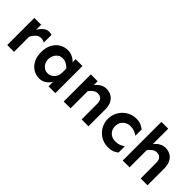

<svg xmlns="http://www.w3.org/2000/svg" viewBox="112 -1578 2469 2469"><g transform="rotate(45 1346.5 -344.0)"><path d="M76.2 0V-493.2H200.2V0ZM200.2 -275.4V-400.4Q225.6 -444.3 260.3 -473.6Q294.9 -502.9 338.9 -502.9Q366.2 -502.9 386.7 -494.1V-354.5Q372.1 -363.3 356 -367.7Q339.8 -372.1 321.3 -372.1Q279.3 -372.1 250.5 -344.2Q221.7 -316.4 200.2 -275.4Z M668.9 14.6Q610.4 14.6 560.1 -15.6Q509.8 -45.9 479 -103.5Q448.2 -161.1 448.2 -243.2Q448.2 -326.2 479 -384.8Q509.8 -443.4 562 -474.6Q614.3 -505.9 677.7 -505.9Q718.8 -505.9 759.3 -487.3Q799.8 -468.8 827.1 -437.5V-493.2H951.2V0H827.1V-83Q805.7 -43 764.6 -14.2Q723.6 14.6 668.9 14.6ZM700.2 -109.4Q733.4 -109.4 762.2 -127Q791 -144.5 809.6 -176.8Q828.1 -209 827.1 -252.9V-323.2Q800.8 -351.6 770 -368.2Q739.3 -384.8 703.1 -384.8Q664.1 -384.8 636.2 -364.7Q608.4 -344.7 592.8 -312.5Q577.1 -280.3 577.1 -243.2Q577.1 -207 592.8 -176.3Q608.4 -145.5 636.2 -127.4Q664.1 -109.4 700.2 -109.4Z M1429.7 0 1428.7 -286.1Q1428.7 -335.9 1404.8 -360.4Q1380.9 -384.8 1338.9 -384.8Q1305.7 -384.8 1277.3 -363.3Q1249 -341.8 1227.5 -312.5V-422.9Q1243.2 -443.4 1265.1 -462.4Q1287.1 -481.4 1315.4 -493.7Q1343.8 -505.9 1377 -505.9Q1427.7 -505.9 1467.8 -483.4Q1507.8 -460.9 1530.8 -415.5Q1553.7 -370.1 1553.7 -302.7V0ZM1103.5 0V-493.2H1227.5V0Z M1920.9 14.6Q1865.2 14.6 1817.9 -5.9Q1770.5 -26.4 1735.4 -62.5Q1700.2 -98.6 1681.2 -145.5Q1662.1 -192.4 1662.1 -244.1Q1662.1 -295.9 1681.2 -342.8Q1700.2 -389.6 1735.4 -426.3Q1770.5 -462.9 1817.9 -484.4Q1865.2 -505.9 1920.9 -505.9Q1976.6 -505.9 2011.2 -488.3Q2045.9 -470.7 2066.4 -454.1V-339.8Q2041 -358.4 2009.3 -371.1Q1977.5 -383.8 1931.6 -383.8Q1894.5 -383.8 1862.8 -365.2Q1831.1 -346.7 1812.5 -315.4Q1793.9 -284.2 1793.9 -244.1Q1793.9 -204.1 1811.5 -172.9Q1829.1 -141.6 1860.8 -123.5Q1892.6 -105.5 1931.6 -105.5Q1977.5 -105.5 2009.3 -118.2Q2041 -130.9 2066.4 -148.4V-35.2Q2045.9 -17.6 2011.2 -1.5Q1976.6 14.6 1920.9 14.6Z M2502.9 0 2502 -286.1Q2502 -335.9 2478 -360.4Q2454.1 -384.8 2412.1 -384.8Q2378.9 -384.8 2350.6 -363.3Q2322.3 -341.8 2300.8 -312.5V-422.9Q2316.4 -443.4 2338.4 -462.4Q2360.4 -481.4 2388.7 -493.7Q2417 -505.9 2450.2 -505.9Q2501 -505.9 2541 -483.4Q2581.1 -460.9 2604 -415.5Q2627 -370.1 2627 -302.7V0ZM2176.8 0V-703.1H2300.8V0Z"/></g></svg>

Font: Sen
Style: Bold
Weight: 700
Designer: Kosal Sen, Philatype
Foundry: Philatype
Version: Version 2.000;gftools[0.9.31]